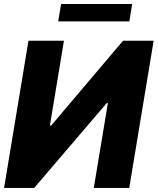

<svg xmlns="http://www.w3.org/2000/svg" viewBox="-25 -929 779 949"><path d="M115.7 -727.5H291L221.7 -308.6H228L583 -727.5H734.4L613.8 0H438.5L508.3 -419.9H502.9L144 0H-4.9ZM628.4 -909.2 614.3 -823.2H262.7L276.9 -909.2Z"/></svg>

Font: Inter Tight ExtraBold
Style: Italic
Weight: 800
Italic angle: -9.39999°
Designer: Rasmus Andersson
Foundry: rsms
Version: Version 3.004